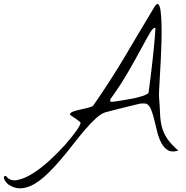

<svg xmlns="http://www.w3.org/2000/svg" viewBox="-119 -776 966 996"><path d="M-76.2 180.7Q-79.1 178.7 -85.4 171.4Q-91.8 164.1 -95.7 156.2Q-99.6 148.4 -99.1 142.6Q-98.6 136.7 -87.9 136.7Q-67.4 165 -30.3 158.2Q6.8 151.4 49.8 124.5Q92.8 97.7 137.2 57.1Q181.6 16.6 217.3 -23.4Q252.9 -63.5 275.9 -95.7Q298.8 -127.9 298.8 -138.7Q298.8 -141.6 291 -147.9Q283.2 -154.3 272.9 -161.1Q262.7 -168 253.9 -173.8Q245.1 -179.7 243.2 -182.6Q246.1 -192.4 261.7 -197.8Q277.3 -203.1 296.9 -207.5Q316.4 -211.9 335.4 -216.3Q354.5 -220.7 364.3 -227.5Q416 -302.7 454.6 -362.8Q493.2 -422.9 527.8 -481Q562.5 -539.1 598.6 -600.6Q634.8 -662.1 681.6 -739.3Q694.3 -760.7 702.1 -753.9Q710 -747.1 713.9 -720.7Q717.8 -694.3 718.8 -653.8Q719.7 -613.3 718.8 -566.4Q717.8 -519.5 715.3 -470.7Q712.9 -421.9 710.4 -380.9Q708 -339.8 706.5 -310.1Q705.1 -280.3 706.1 -271.5Q710 -221.7 711.4 -185.1Q712.9 -148.4 720.7 -117.7Q728.5 -86.9 747.6 -58.1Q766.6 -29.3 805.7 4.9Q773.4 15.6 752.4 3.4Q731.4 -8.8 718.3 -33.7Q705.1 -58.6 696.8 -91.3Q688.5 -124 681.2 -154.8Q673.8 -185.5 664.6 -208.5Q655.3 -231.4 639.6 -238.3Q638.7 -238.3 634.3 -238.8Q629.9 -239.3 624.5 -239.3Q619.1 -239.3 614.3 -238.8Q609.4 -238.3 607.4 -238.3Q598.6 -236.3 574.7 -230.5Q550.8 -224.6 522.5 -217.8Q494.1 -210.9 468.3 -204.1Q442.4 -197.3 430.7 -194.3Q406.2 -187.5 379.4 -163.1Q352.5 -138.7 322.8 -104Q293 -69.3 261.2 -28.3Q229.5 12.7 196.3 51.8Q163.1 90.8 128.9 124Q94.7 157.2 60.5 177.7Q26.4 198.2 -8.3 200.7Q-43 203.1 -76.2 180.7ZM453.1 -249Q455.1 -248 463.4 -248Q471.7 -248 474.6 -249Q492.2 -252 518.6 -255.9Q544.9 -259.8 571.3 -265.1Q597.7 -270.5 620.1 -277.8Q642.6 -285.2 651.4 -293.9Q651.4 -293.9 654.3 -314.5Q657.2 -335 661.1 -366.7Q665 -398.4 669.4 -437Q673.8 -475.6 677.7 -512.7Q681.6 -549.8 684.1 -581.5Q686.5 -613.3 687.5 -630.9Q676.8 -635.7 659.2 -606Q641.6 -576.2 613.8 -524.4Q585.9 -472.7 546.4 -403.8Q506.8 -335 453.1 -260.7Z"/></svg>

Font: Nothing You Could Do
Style: Regular
Weight: 400
Version: Version 1.005